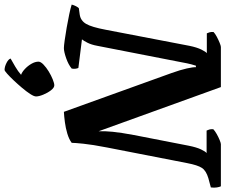

<svg xmlns="http://www.w3.org/2000/svg" viewBox="-110 -650 1010 861"><g transform="rotate(90 395.5 -219.0)"><path d="M180 0Q171 0 145.5 -3.5Q120 -7 88.5 -12.5Q57 -18 28.5 -24Q0 -30 -15 -35Q-12 -46 -7.5 -54.5Q-3 -63 1 -67L30 -71Q57 -75 71.5 -99.5Q86 -124 98 -188L170 -563Q177 -597 187 -617Q197 -637 203 -641H114Q112 -645 109.5 -653Q107 -661 108 -671Q115 -678 129 -685.5Q143 -693 156.5 -698.5Q170 -704 175 -704H355L553 -156Q552 -183 555.5 -219Q559 -255 570 -314L618 -560Q625 -595 634.5 -615Q644 -635 651 -640H550Q548 -644 545.5 -651.5Q543 -659 544 -670Q551 -677 565 -685Q579 -693 592.5 -698.5Q606 -704 611 -704H800Q803 -698 805 -686Q807 -674 805 -659L764 -648Q730 -638 717.5 -619Q705 -600 696 -553L626 -194Q613 -127 609 -87.5Q605 -48 605 -35Q589 -23 564 -15.5Q539 -8 512.5 -4.5Q486 -1 466 0L292 -483Q278 -522 271.5 -551Q265 -580 266 -592H259Q257 -586 253 -571.5Q249 -557 243 -524L170 -150Q165 -123 156 -105.5Q147 -88 141 -81L269 -65Q271 -62 272.5 -53.5Q274 -45 272 -35Q254 -20 225 -10Q196 0 180 0ZM278 266Q264 266 247 257.5Q230 249 227 239Q243 230 263.5 218Q284 206 300 192Q288 188 274 175Q260 162 250.5 145.5Q241 129 241 114Q241 104 254 91.5Q267 79 285 68Q303 57 320.5 50Q338 43 347 43Q358 43 369.5 58Q381 73 389 92.5Q397 112 397 125Q397 134 386 151Q375 168 358.5 187.5Q342 207 325 225Q308 243 295 254.5Q282 266 278 266Z"/></g></svg>

Font: Texturina 72pt 72pt ExtraBold
Style: Italic
Weight: 800
Italic angle: -11°
Designer: Guillermo Torres Carreño
Foundry: Omnibus-Type
Version: Version 1.002; ttfautohint (v1.8.3)